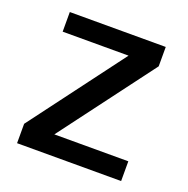

<svg xmlns="http://www.w3.org/2000/svg" viewBox="-101 -623 702 718"><g transform="rotate(20 250.0 -264.0)"><path d="M454.6 -78.6V0H40.5V-77.1L320.3 -450.2H58.1V-528.3H439.9V-451.2L160.2 -78.6Z"/></g></svg>

Font: Arimo Medium
Style: Regular
Weight: 500
Designer: Steve Matteson
Foundry: Monotype Imaging Inc.
Version: Version 1.33